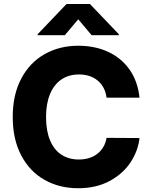

<svg xmlns="http://www.w3.org/2000/svg" viewBox="-20 -950 774 979"><path d="M382.8 -570.3Q330.6 -570.3 293 -544.7Q255.4 -519 235.1 -470.5Q214.8 -421.9 214.8 -353.5Q214.8 -283.2 235.1 -234.6Q255.4 -186 293 -161.4Q330.6 -136.7 381.8 -136.7Q439 -136.7 476.6 -166Q514.2 -195.3 523.4 -247.1L691.4 -246.1Q684.1 -180.7 645.5 -122.1Q606.9 -63.5 538.6 -26.9Q470.2 9.8 378.9 9.8Q282.2 9.8 206.5 -33.2Q130.9 -76.2 87.9 -158.2Q44.9 -240.2 44.9 -353.5Q44.9 -467.3 88.4 -549.3Q131.8 -631.3 207.8 -674.1Q283.7 -716.8 378.9 -716.8Q464.4 -716.8 531.7 -685.5Q599.1 -654.3 640.9 -594.7Q682.6 -535.2 691.4 -452.1H523.4Q516.1 -506.8 478.8 -538.6Q441.4 -570.3 382.8 -570.3ZM378.9 -851.6 310.5 -770.5H171.9V-775.4L319.3 -929.7H438.5L585.9 -775.4V-770.5H447.3Z"/></svg>

Font: Pretendard JP ExtraBold
Style: Regular
Weight: 800
Designer: Base glyphs from Inter by Rasmus Andersson; Hangeul glyphs from Noto Sans CJK(Source Han Sans) by Jang Soo-young and Kan
Foundry: Kil Hyung-jin
Version: Version 1.309